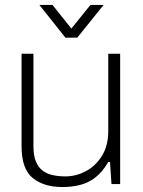

<svg xmlns="http://www.w3.org/2000/svg" viewBox="-20 -743 578 775"><path d="M232 12Q157 12 112 -24.5Q67 -61 67 -153V-526H115V-153Q115 -115 125 -91Q135 -67 152.5 -54Q170 -41 193.5 -36Q217 -31 244 -31Q287 -31 326.5 -52Q366 -73 391.5 -114Q417 -155 417 -213V-526H465V0H430L424 -89H417Q393 -48 364 -26Q335 -4 301.5 4Q268 12 232 12ZM139 -723H192L283 -609H253L345 -723H398L292 -591H244Z"/></svg>

Font: Archivo SemiBold Thin
Style: Regular
Weight: 250
Version: Version 2.001